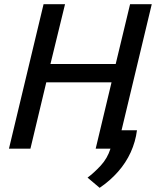

<svg xmlns="http://www.w3.org/2000/svg" viewBox="-20 -713 749 921"><path d="M458 188 400 139Q431 116 463 81.5Q495 47 510 0H439L515 -318H202L126 0H23L189 -693H292L222 -406H535L604 -693H708L563 -88H637Q630 -33 607 17.5Q584 68 546 111Q508 154 458 188Z"/></svg>

Font: Ubuntu Sans Medium
Style: Italic
Weight: 500
Italic angle: -13.5°
Designer: Dalton Maag Ltd
Foundry: Dalton Maag Ltd
Version: Version 1.006